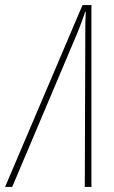

<svg xmlns="http://www.w3.org/2000/svg" viewBox="-88 -734 448 754"><path d="M-68 0H-40L213 -598C228 -634 236 -658 247 -688H249C247 -658 247 -633 247 -604L245 0H271V-714H236Z"/></svg>

Font: Noto Sans ExtraCondensed Thin
Style: Italic
Weight: 100
Width: 2
Italic angle: -12°
Designer: Monotype Design Team
Foundry: Monotype Imaging Inc.
Version: Version 2.013